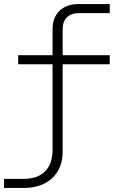

<svg xmlns="http://www.w3.org/2000/svg" viewBox="-20 -750 640 950"><path d="M0 180V135H96Q166 135 203 98Q240 61 240 -10V-432H70V-477H240V-605Q240 -663 274.5 -696.5Q309 -730 370 -730H523V-685H370Q332 -685 311 -664Q290 -643 290 -605V-477H523V-432H290V0Q290 84 237.5 132Q185 180 96 180Z"/></svg>

Font: JetBrains Mono Extra Light
Style: Regular
Weight: 200
Monospace: yes
Designer: Philipp Nurullin, Konstantin Bulenkov
Foundry: JetBrains
Version: 2.002